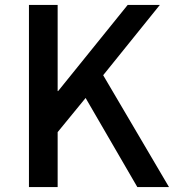

<svg xmlns="http://www.w3.org/2000/svg" viewBox="-20 -756 703 776"><path d="M97 -736V0H213V-222L326 -360L535 0H663L397 -452L626 -736H496L215 -388H213V-736Z"/></svg>

Font: Kinto Sans Med
Style: Regular
Weight: 500
Designer: Authors: Ryoko NISHIZUKA  (kana & ideographs); Paul D. Hunt (Latin, Greek & Cyrillic); Wenlong ZHANG  (bopomofo); Sandol
Foundry: Adobe Systems Incorporated, ookami Inc.
Version: Version 0.001